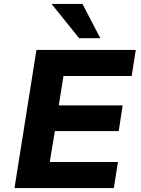

<svg xmlns="http://www.w3.org/2000/svg" viewBox="-20 -960 720 980"><path d="M54 0 166 -705H673L652 -572H304L280 -422H606L586 -291H260L234 -133H582L561 0ZM384 -765 243 -940H401L492 -765Z"/></svg>

Font: Nunito Sans 6pt ExtraBold
Style: Italic
Weight: 800
Italic angle: -9°
Version: Version 3.101;gftools[0.9.27]